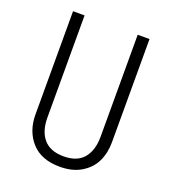

<svg xmlns="http://www.w3.org/2000/svg" viewBox="-129 -780 788 887"><g transform="rotate(20 265.5 -337.0)"><path d="M454.1 -685.1V-178.2Q454.1 -125 434.1 -83Q414.1 -41 370.8 -14.9Q327.6 11.2 266.1 11.2Q174.3 11.2 126.2 -42.2Q78.1 -95.7 78.1 -178.2V-685.1H134.8V-183.1Q134.8 -115.7 167.5 -77.9Q200.2 -40 266.1 -40Q332 -40 364 -78.4Q396 -116.7 396 -183.1V-685.1Z"/></g></svg>

Font: Fira Sans Compressed Light
Style: Regular
Weight: 300
Width: 1
Designer: Carrois Corporate & Edenspiekermann AG
Foundry: Carrois Corporate GbR & Edenspiekermann AG
Version: Version 4.203;PS 004.203;hotconv 1.0.88;makeotf.lib2.5.64775